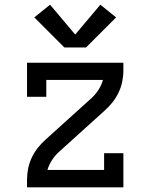

<svg xmlns="http://www.w3.org/2000/svg" viewBox="-20 -797 640 817"><path d="M95 0V-33Q95 -57 100 -81Q105 -105 115.5 -127Q126 -149 141 -168Q156 -187 174 -203L371 -381Q387 -396 399.5 -415.5Q412 -435 418 -457H177V-385H95V-530H505V-497Q505 -473 500 -449Q495 -425 484.5 -403Q474 -381 459 -362Q444 -343 426 -327L229 -149Q213 -134 200.5 -114.5Q188 -95 182 -74H423V-145H505V0ZM254 -595 126 -723 193 -777 300 -650 407 -777 474 -723 346 -595Z"/></svg>

Font: Iosevka Curly Slab Extended
Style: Regular
Weight: 400
Width: 7
Monospace: yes
Designer: Belleve Invis
Foundry: Belleve Invis
Version: Version 11.1.0; ttfautohint (v1.8.3)